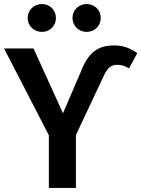

<svg xmlns="http://www.w3.org/2000/svg" viewBox="-22 -931 700 951"><path d="M186 -911C146 -911 115 -881 115 -842C115 -803 146 -773 186 -773C225 -773 255 -803 255 -842C255 -881 225 -911 186 -911ZM407 -911C368 -911 337 -881 337 -842C337 -803 368 -773 407 -773C447 -773 477 -803 477 -842C477 -881 447 -911 407 -911ZM220 0H354V-262L489 -549C510 -596 528 -610 559 -610C580 -610 599 -604 617 -592L658 -668C623 -692 589 -706 544 -706C461 -706 415 -670 378 -575L290 -370L144 -691H-2L220 -261Z"/></svg>

Font: Fira Sans Medium
Style: Regular
Weight: 500
Designer: Carrois Corporate & Edenspiekermann AG
Foundry: Carrois Corporate GbR & Edenspiekermann AG
Version: Version 4.203